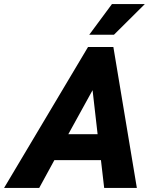

<svg xmlns="http://www.w3.org/2000/svg" viewBox="-80 -920 750 940"><path d="M-60 0 351 -690H475L590 0H430L409 -181L459 -136H141L208 -176L112 0ZM233 -224 210 -263H443L403 -218L368 -524L395 -518ZM357 -750 468 -900H629L478 -750Z"/></svg>

Font: Radio Canada
Style: Italic
Weight: 400
Italic angle: -12°
Designer: Charles Daoud, Etienne Aubert Bonn, Alexandre Saumier Demers, Jacques Le Bailly
Foundry: Radio-Canada
Version: Version 2.104;gftools[0.9.28.dev5+ged2979d]